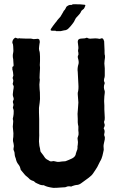

<svg xmlns="http://www.w3.org/2000/svg" viewBox="-20 -912 589 931"><path d="M489 -642V-632Q488 -628 487 -618Q486 -608 486 -604Q486 -600 487 -592.5Q488 -585 488 -581V-545Q488 -538 485 -530Q483 -521 485 -517Q489 -510 487 -506Q480 -489 488 -470V-462Q488 -457 486 -445Q486 -441 485.5 -434.5Q485 -428 485 -425V-419Q485 -416 485.5 -410Q486 -404 486 -400V-381Q486 -367 488 -341Q488 -329 486 -326Q483 -320 486 -313Q490 -305 485 -295Q481 -289 485 -285Q489 -276 486 -265Q484 -259 486 -253Q490 -247 488 -236Q487 -231 484.5 -220Q482 -209 482 -204Q482 -199 483 -187V-185Q482 -180 480 -171Q478 -162 476.5 -156Q475 -150 472 -142.5Q469 -135 465 -129L462 -123Q451 -99 444 -90L432 -72Q425 -61 410 -50Q397 -41 373 -23Q362 -15 350 -15Q346 -15 331 -10Q325 -6 322 -8Q310 -10 302 -6Q301 -6 299 -5Q297 -4 296 -4Q290 -4 278 -3Q266 -2 256.5 -1.5Q247 -1 239 -1Q208 -5 194 -13L192 -14H190Q179 -13 166 -20Q164 -21 161 -22Q158 -23 157 -24Q152 -26 149 -29Q144 -35 134 -37Q131 -38 125 -42L116 -51Q103 -61 101 -64Q97 -68 91 -76Q85 -84 81 -88Q79 -92 79 -95Q77 -104 72 -111Q61 -124 58 -137Q58 -140 53 -153Q51 -161 51 -166Q51 -175 47 -182Q44 -187 46 -195Q48 -203 47 -207Q47 -210 45.5 -217Q44 -224 43 -228V-238Q45 -244 45 -266Q44 -276 42 -298Q42 -302 43 -309.5Q44 -317 44 -323Q44 -329 42 -335V-336Q43 -340 44.5 -348Q46 -356 46 -359Q48 -376 44 -385Q41 -390 44 -397Q47 -406 43 -413Q41 -421 45 -426Q48 -432 45 -440Q42 -446 42 -454Q44 -476 46 -485Q48 -494 44 -499Q40 -505 43 -511Q46 -520 43 -528Q40 -534 43 -540Q46 -545 44 -553Q44 -556 43 -562.5Q42 -569 41 -572Q41 -573 40 -574V-576V-588Q46 -589 46 -596Q45 -600 45 -609Q45 -620 44 -625Q40 -641 44 -657Q45 -660 45 -665Q45 -668 44.5 -676Q44 -684 44 -687Q44 -697 40 -704V-709Q42 -723 54 -729H56Q65 -724 71 -726Q73 -728 76 -726Q114 -724 125 -725Q132 -725 134 -724Q143 -721 153 -723Q155 -723 159 -723.5Q163 -724 164 -724L170 -721Q173 -715 173 -708Q173 -707 171.5 -699.5Q170 -692 170 -688Q168 -674 170 -668Q174 -658 174 -638V-616Q172 -592 174 -586V-580Q174 -576 172.5 -553.5Q171 -531 173 -528V-523Q172 -520 172 -513Q172 -506 171 -502Q171 -487 172 -480Q174 -472 174 -432Q173 -416 169 -389V-367Q169 -361 169.5 -350.5Q170 -340 170 -334V-316V-279V-270Q171 -263 169 -226Q169 -219 171 -205Q171 -204 174 -192Q176 -177 177 -176Q179 -173 183.5 -167.5Q188 -162 190 -159Q192 -157 194 -153Q198 -145 207 -139Q214 -136 221 -131Q226 -128 233 -130Q239 -132 245 -130Q259 -126 266 -127Q271 -128 280.5 -129Q290 -130 295 -130Q298 -130 302 -132Q304 -133 314.5 -137Q325 -141 330 -144Q347 -153 348 -168Q350 -176 352 -180Q356 -187 356 -196Q355 -200 357 -210Q357 -212 357.5 -216Q358 -220 358 -223Q358 -228 356 -240Q356 -245 358 -249Q362 -258 361 -268Q359 -282 360 -291Q361 -299 358 -309Q357 -312 357 -319V-336Q357 -340 356.5 -348Q356 -356 356 -360Q356 -367 358 -386Q360 -405 360 -415Q360 -416 357 -455V-462Q362 -479 360 -505Q359 -514 358.5 -533.5Q358 -553 357 -563Q354 -581 361 -603Q363 -614 358 -630Q356 -636 358 -642Q362 -647 360 -657Q357 -666 360 -676V-684Q358 -700 357 -709Q357 -725 375 -725Q392 -725 400 -729H402Q412 -723 424 -725Q447 -727 455 -725Q462 -722 469 -725Q476 -729 481 -722Q483 -718 485 -712Q486 -704 486 -689Q486 -674 487 -667Q487 -665 487 -656Q487 -647 489 -642ZM252 -761H274Q277 -762 283 -763Q289 -764 292 -765Q301 -765 310 -772Q326 -788 332 -797Q339 -805 344 -817Q347 -825 355 -832Q370 -847 373 -856Q374 -860 381 -865Q387 -868 390 -875Q390 -876 391 -878.5Q392 -881 393 -882Q396 -889 389 -889Q362 -892 359 -891Q357 -891 344 -891.5Q331 -892 329 -889Q328 -888 325 -888Q315 -890 303 -880Q302 -880 299 -873Q295 -864 289 -859L286 -853Q275 -834 273 -831Q272 -829 264 -821Q263 -820 261 -817.5Q259 -815 258 -814Q253 -806 248 -801Q244 -796 237 -786.5Q230 -777 227 -772Q222 -763 233 -763H248Q250 -763 252 -761Z"/></svg>

Font: Gutenberg Clean
Style: Regular
Weight: 400
Designer: Nicola Manzari, Bruno Pierini
Foundry: Unio | Creative Solutions
Version: Version 1.001;PS 001.001;hotconv 1.0.88;makeotf.lib2.5.64775